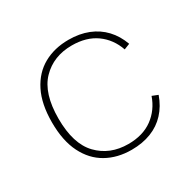

<svg xmlns="http://www.w3.org/2000/svg" viewBox="-115 -615 759 746"><g transform="rotate(-30 264.5 -241.5)"><path d="M275.4 -487.8Q211.9 -487.8 163.3 -460.7Q114.7 -433.6 87.2 -378.9Q59.6 -324.2 59.6 -241.7Q59.6 -159.2 87.2 -104.2Q114.7 -49.3 163.3 -22Q211.9 5.4 275.4 5.4Q324.2 5.4 363 -9.8Q401.9 -24.9 429.4 -54.7Q457 -84.5 472.2 -127.4L446.3 -137.7Q427.7 -84 384.3 -52.2Q340.8 -20.5 275.4 -20.5Q192.9 -20.5 140.9 -74.5Q88.9 -128.4 88.9 -241.7Q88.9 -355 140.9 -408.7Q192.9 -462.4 275.4 -462.4Q340.8 -462.4 384.3 -431.2Q427.7 -399.9 446.3 -346.2L472.2 -356.4Q457 -398.4 429.4 -427.7Q401.9 -457 363 -472.4Q324.2 -487.8 275.4 -487.8Z"/></g></svg>

Font: Estedad-FD-VF Thin
Style: Regular
Weight: 100
Designer: Amin Abedi
Version: Version 5.0